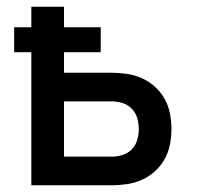

<svg xmlns="http://www.w3.org/2000/svg" viewBox="-20 -550 590 570"><path d="M73 0V-395H22V-469H73V-530H170V-469H279V-395H170V-334H312Q335 -334 358 -330.5Q381 -327 402 -317.5Q423 -308 440.5 -292Q458 -276 469 -256Q480 -236 484.5 -213Q489 -190 489 -167Q489 -144 484.5 -121Q480 -98 469 -78Q458 -58 440.5 -42Q423 -26 402 -16.5Q381 -7 358 -3.5Q335 0 312 0ZM170 -85H312Q328 -85 344 -90Q360 -95 371.5 -107Q383 -119 387.5 -135Q392 -151 392 -167Q392 -183 387.5 -199Q383 -215 371.5 -227Q360 -239 344 -244Q328 -249 312 -249H170Z"/></svg>

Font: Lode Dark Term
Style: Bold
Weight: 700
Monospace: yes
Designer: Belleve Invis
Foundry: Belleve Invis
Version: Version 29.2.0